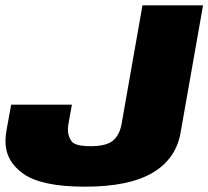

<svg xmlns="http://www.w3.org/2000/svg" viewBox="-46 -695 782 721"><path d="M273.5 6Q111.5 6 43 -41.5Q-25.5 -89 -25.5 -165Q-25.5 -185.5 -21 -209L-4 -302H224L212 -235.5Q209 -220.5 209 -207.5Q209 -184.5 222.2 -165.2Q235.5 -146 294.5 -146Q353.5 -146 378.2 -167Q403 -188 410.5 -229L489 -675H716.5L632 -196Q614.5 -97.5 526.2 -45.8Q438 6 273.5 6Z"/></svg>

Font: Rudi
Style: Regular
Weight: 400
Italic angle: -10°
Designer: Tyler Finck
Foundry: Etcetera Type Company
Version: Version 1.111; ttfautohint (v1.8.4)